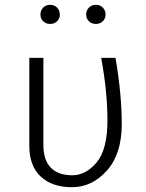

<svg xmlns="http://www.w3.org/2000/svg" viewBox="-20 -762 604 793"><path d="M101.1 -159.2V-522.9H159.2V-163.1Q159.2 -100.1 190.2 -69.1Q221.2 -38.1 278.1 -38.1Q335 -38.1 379.4 -91.6Q423.8 -145 423.8 -263.9Q423.8 -382.8 397.9 -522.9H457Q482.9 -373 482.9 -249.5Q482.9 -126 421.4 -57.4Q359.9 11.2 277.3 11.2Q194.8 11.2 147.9 -33Q101.1 -77.1 101.1 -159.2ZM347.4 -730.7Q358.9 -742.2 376 -742.2Q393.1 -742.2 404.5 -730.7Q416 -719.2 416 -702.1Q416 -685.1 404.5 -674.1Q393.1 -663.1 376 -663.1Q358.9 -663.1 347.4 -674.1Q335.9 -685.1 335.9 -702.1Q335.9 -719.2 347.4 -730.7ZM158.4 -730.7Q169.9 -742.2 187 -742.2Q204.1 -742.2 215.6 -730.7Q227.1 -719.2 227.1 -702.1Q227.1 -685.1 215.6 -674.1Q204.1 -663.1 187 -663.1Q169.9 -663.1 158.4 -674.1Q147 -685.1 147 -702.1Q147 -719.2 158.4 -730.7Z"/></svg>

Font: FiraSans-Light
Style: Regular
Weight: 300
Designer: Carrois Corporate & Edenspiekermann AG
Foundry: Carrois Corporate GbR & Edenspiekermann AG
Version: Version 3.106;PS 003.106;hotconv 1.0.70;makeotf.lib2.5.58329